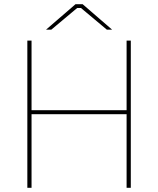

<svg xmlns="http://www.w3.org/2000/svg" viewBox="-20 -893 752 913"><path d="M199 -752H224L347 -855H365L488 -752H513L373 -873H339ZM110 0H130V-350H582V0H602V-700H582V-369H130V-700H110Z"/></svg>

Font: Fixel Display Thin
Style: Regular
Weight: 100
Designer: AlfaBravo + MacPaw
Foundry: Kyrylo Tkachov, Marchela Mozhyna, Serhii Makarenko, Maria Weinstein, Zakhar Kryvoshyya
Version: Version 1.211